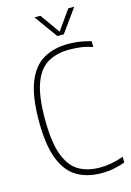

<svg xmlns="http://www.w3.org/2000/svg" viewBox="-140 -1012 745 1090"><g transform="rotate(-15 232.5 -467.5)"><path d="M317 9Q235 9 174.8 -25.8Q114.5 -60.5 81.8 -143Q49 -225.5 49 -369Q49 -510.5 81.5 -593.8Q114 -677 175.5 -713Q237 -749 324 -749Q390 -749 456 -729V-695Q418.5 -708 386.2 -712Q354 -716 320 -716Q244.5 -716 192 -684.8Q139.5 -653.5 112.2 -578.2Q85 -503 85 -371Q85 -235.5 113 -160Q141 -84.5 192.8 -54.2Q244.5 -24 316 -24Q352 -24 385 -30.2Q418 -36.5 456 -50V-16Q427 -5.5 392 1.8Q357 9 317 9ZM275 -808 177 -944H212L294 -828.5L376 -944H411L313 -808Z"/></g></svg>

Font: Encode Sans Condensed Condensed Thin
Style: Regular
Weight: 100
Width: 3
Designer: Multiple Designers
Foundry: Impallari Type
Version: Version 3.000; ttfautohint (v1.8.3) -l 8 -r 50 -G 200 -x 14 